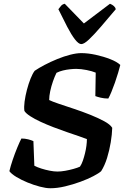

<svg xmlns="http://www.w3.org/2000/svg" viewBox="-20 -1003 667 1023"><path d="M248 0Q225 0 192.5 -8.5Q160 -17 127 -30.5Q94 -44 67.5 -60Q41 -76 30 -91Q36 -117 47.5 -151Q59 -185 72 -216.5Q85 -248 94 -265Q113 -265 130.5 -260.5Q148 -256 158 -251L163 -120Q178 -112 200 -105Q222 -98 245 -93.5Q268 -89 286 -89Q305 -89 327.5 -93Q350 -97 371.5 -103Q393 -109 406 -115Q415 -128 421.5 -147Q428 -166 433 -186.5Q438 -207 440.5 -226.5Q443 -246 443 -262Q428 -268 400 -277.5Q372 -287 337 -299Q302 -311 265.5 -325Q229 -339 196.5 -354Q164 -369 141 -384Q118 -399 110 -412Q107 -432 111 -462Q115 -492 123.5 -524.5Q132 -557 143 -584.5Q154 -612 165 -626Q187 -641 218.5 -657.5Q250 -674 285.5 -688.5Q321 -703 354.5 -711.5Q388 -720 413 -720Q449 -720 490 -711Q531 -702 567 -688Q603 -674 621 -657Q617 -641 609.5 -615.5Q602 -590 592.5 -563Q583 -536 573.5 -513Q564 -490 557 -478Q535 -478 516.5 -482.5Q498 -487 488 -491L490 -616Q471 -624 441 -630Q411 -636 386 -636Q372 -636 353 -634Q334 -632 315.5 -627.5Q297 -623 281 -615Q271 -595 262 -569Q253 -543 247.5 -517Q242 -491 242 -470Q258 -462 293.5 -450Q329 -438 373 -423.5Q417 -409 459.5 -392Q502 -375 534.5 -357.5Q567 -340 578 -322Q577 -287 570 -244.5Q563 -202 550.5 -161.5Q538 -121 519 -91Q507 -80 477.5 -64.5Q448 -49 408.5 -34.5Q369 -20 327 -10Q285 0 248 0ZM413 -768Q399 -768 379.5 -793Q360 -818 338 -860.5Q316 -903 291 -954Q299 -964 305.5 -972Q312 -980 325 -983L427 -878L566 -983Q579 -978 587 -970.5Q595 -963 597 -954Q554 -903 517.5 -860.5Q481 -818 454.5 -793Q428 -768 413 -768Z"/></svg>

Font: Texturina 12pt
Style: Bold Italic
Weight: 700
Italic angle: -11°
Designer: Guillermo Torres Carreño
Foundry: Omnibus-Type
Version: Version 1.002